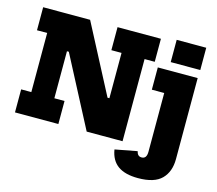

<svg xmlns="http://www.w3.org/2000/svg" viewBox="-134 -956 1525 1349"><g transform="rotate(15 629.0 -281.5)"><path d="M545 0 145 -765H365L765 0ZM23.5 -597.5V-765H364.5L313.5 -509.5H265V-167.5H339V0H23.5V-167.5H97.5V-597.5ZM564.5 -597.5V-765H880V-597.5H806V0H651L586.5 -268H638.5V-597.5ZM911 -565H1201V24Q1201 116 1148.5 169.2Q1096 222.5 977 222.5Q882.5 222.5 830.5 185.2Q778.5 148 766 70.5L926.5 40Q930.5 57.5 939.5 66.5Q948.5 75.5 964 75.5Q982.5 75.5 991.8 62.8Q1001 50 1001 24V-403H911ZM989 -786.5H1204V-624.5H989Z"/></g></svg>

Font: Hepta Slab ExtraLight ExtraBold
Style: Regular
Weight: 800
Version: Version 1.102